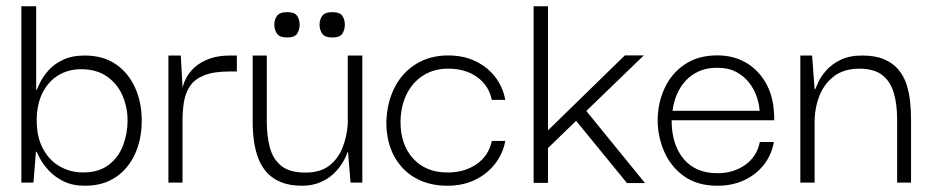

<svg xmlns="http://www.w3.org/2000/svg" viewBox="-20 -583 2972 613"><path d="M251.3 10Q211.2 10 182.9 -4.2Q154.7 -18.3 136.3 -38Q118 -57.7 108.6 -75.2Q99.2 -92.7 96.7 -98.5H94.7L86.8 0H48.2V-563H95.5V-296.3H97.5Q100 -303 108.5 -320.3Q117 -337.7 134.3 -357.7Q151.7 -377.7 180.4 -391.7Q209.2 -405.7 250.5 -405.7Q309.2 -405.7 349.6 -378.1Q390 -350.5 411.2 -303.3Q432.5 -256.2 432.5 -198Q432.5 -139 411.3 -92Q390.2 -45 349.8 -17.5Q309.3 10 251.3 10ZM245.2 -32.5Q295.3 -32.5 326.8 -56.4Q358.3 -80.3 372.8 -118.5Q387.3 -156.7 387.3 -198.2Q387.3 -240.5 371.2 -277.8Q355 -315.2 321.8 -338.6Q288.7 -362 238.5 -362Q198.5 -362 166.5 -342.8Q134.5 -323.5 115.8 -286.6Q97.2 -249.7 97.2 -198.2Q97.2 -145.8 117.1 -108.5Q137 -71.2 170.7 -51.8Q204.3 -32.5 245.2 -32.5Z M517.7 0V-405.7H557.2L563.7 -288.8L562.7 -202.2V0ZM562.7 -195.8 559.7 -283.8Q562 -308.5 572.7 -330.4Q583.3 -352.3 602.5 -369.1Q621.7 -385.8 649.5 -395.8Q677.3 -405.7 713.8 -405.7H736.2V-354.8H713.7Q662.5 -354.8 632.2 -342.7Q601.8 -330.5 586.9 -308.6Q572 -286.7 567.3 -257.7Q562.7 -228.7 562.7 -195.8Z M944.2 10Q905.8 10 878.3 -1Q850.8 -12 833 -31.2Q815.2 -50.5 805.2 -76.2Q795.2 -102 790.9 -132Q786.7 -162 786.7 -194.3V-405.7H831.8V-194.2Q831.8 -149 841.6 -112.1Q851.3 -75.2 877.9 -53.6Q904.5 -32 955 -32Q1003 -32 1031.6 -54.4Q1060.2 -76.8 1074 -112.5Q1087.8 -148.2 1090.3 -187.5V-405.7H1136.8V0H1099.2L1091.2 -96.8H1089.2Q1084.2 -81 1073.2 -62.8Q1062.3 -44.7 1044.6 -28Q1026.8 -11.3 1001.8 -0.7Q976.7 10 944.2 10ZM896.8 -463.3Q872.7 -463.3 864.2 -475.8Q855.8 -488.3 855.8 -504.3Q855.8 -520 864.3 -532.1Q872.7 -544.2 896.9 -544.2Q921 -544.2 928.8 -532.1Q936.7 -520 936.7 -504.3Q936.7 -488.3 928.8 -475.8Q921 -463.3 896.8 -463.3ZM1041.2 -463.3Q1017 -463.3 1008.6 -475.8Q1000.2 -488.3 1000.2 -504.3Q1000.2 -520 1008.6 -532.1Q1017.1 -544.2 1041.2 -544.2Q1065.3 -544.2 1073.2 -532.1Q1081 -520 1081 -504.3Q1081 -488.3 1073.2 -475.8Q1065.3 -463.3 1041.2 -463.3Z M1408 10Q1350.8 10 1307.2 -14.2Q1263.5 -38.5 1238.5 -84.2Q1213.5 -130 1213.5 -193.3Q1215.5 -256.5 1240.3 -304.5Q1265.2 -352.5 1309.2 -379.2Q1353.2 -406 1410.7 -406Q1460.7 -406 1498.8 -387.3Q1537 -368.7 1561.3 -336.9Q1585.7 -305.2 1593.2 -264.2H1550.3Q1540.3 -310.7 1503 -337.2Q1465.7 -363.8 1411.5 -363.8Q1365.7 -363.8 1331.7 -342.4Q1297.7 -321 1278.6 -282.8Q1259.5 -244.7 1258.7 -194.5Q1258.7 -120.8 1299.2 -76.6Q1339.8 -32.3 1409.3 -32.3Q1463 -32.3 1501.7 -59Q1540.3 -85.7 1550.3 -133H1593.2Q1585.7 -92.3 1560.5 -59.9Q1535.3 -27.5 1496.7 -8.8Q1458 10 1408 10Z M1729.5 0.8H1683.7V-563H1729.5ZM1840.5 -242.8 2039.3 1.5H1981.8L1807.7 -211.5ZM1723.3 -104.3V-160.7L1975 -406.2H2035.5Z M2271 10Q2206 10 2163.3 -20.8Q2120.7 -51.7 2100 -100.4Q2079.3 -149.2 2079.8 -201.2Q2080.3 -255 2102.2 -302Q2124 -349 2166.5 -377.6Q2209 -406.2 2270.2 -406.2Q2320.8 -406.2 2360.2 -383.8Q2399.7 -361.3 2423.7 -320.5Q2447.7 -279.7 2451 -224.2Q2451.8 -219.2 2451.8 -212Q2451.8 -204.8 2451.8 -199H2124.3Q2124.3 -121.7 2162.5 -75.8Q2200.7 -30 2270.5 -30Q2322 -30 2359.5 -56.8Q2397 -83.7 2405.8 -129.7H2450.8Q2443.7 -89 2419 -57.3Q2394.3 -25.7 2356.3 -7.8Q2318.3 10 2271 10ZM2127.2 -229.2H2405.2Q2404.3 -248.3 2396.8 -271.9Q2389.2 -295.5 2373.2 -317.1Q2357.2 -338.7 2331.5 -352.7Q2305.8 -366.7 2269.7 -366.7Q2236.8 -366.7 2211.8 -355.6Q2186.8 -344.5 2169.2 -325.4Q2151.7 -306.3 2141.1 -281.5Q2130.5 -256.7 2127.2 -229.2Z M2535.2 0V-405.7H2572.8L2580.8 -298H2582.8Q2585.3 -304.7 2593.3 -322Q2601.3 -339.3 2618.2 -358.5Q2635.2 -377.7 2663.2 -391.7Q2691.2 -405.7 2732.8 -405.7Q2774.5 -405.7 2802.4 -393.8Q2830.3 -382 2847.8 -361.5Q2865.2 -341 2873.9 -314.4Q2882.7 -287.8 2885.7 -259.1Q2888.7 -230.3 2888.7 -201.3V0H2844.3V-201.5Q2844.3 -251 2833.3 -287.4Q2822.3 -323.8 2796.2 -343.8Q2770.2 -363.7 2723.7 -363.7Q2674.8 -363.7 2643.3 -340Q2611.8 -316.3 2596.3 -277.4Q2580.8 -238.5 2580.8 -191.5V0Z"/></svg>

Font: Darker Grotesque Light
Style: Regular
Weight: 300
Designer: Gabriel Lam
Foundry: TypeRant
Version: Version 1.000;gftools[0.9.28]